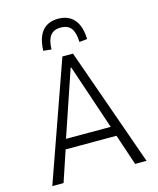

<svg xmlns="http://www.w3.org/2000/svg" viewBox="-133 -1013 906 1104"><g transform="rotate(-15 320.0 -460.5)"><path d="M39 0 288 -705H351L600 0H532L464 -203L495 -184H145L174 -203L106 0ZM317 -630 181 -229 165 -242H475L456 -229L321 -630ZM238 -760 190 -765Q193 -844 226 -882.5Q259 -921 320 -921Q381 -921 415 -881.5Q449 -842 451 -765L404 -760Q403 -813 384 -840.5Q365 -868 320 -868Q279 -868 259 -841.5Q239 -815 238 -760Z"/></g></svg>

Font: Nunito Sans 7pt Condensed Light
Style: Regular
Weight: 300
Width: 3
Designer: Vernon Adams
Foundry: Vernon Adams
Version: Version 3.101;gftools[0.9.27]